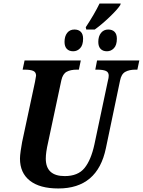

<svg xmlns="http://www.w3.org/2000/svg" viewBox="-20 -1056 808 1086"><path d="M93 -159Q93 -175 97 -203Q101 -231 105 -252L178 -593Q184 -623 184 -628Q184 -648 168 -655Q152 -662 120 -662H108L119 -714H437L426 -662H414Q379 -662 357 -650Q335 -638 327 -602L252 -250Q239 -194 239 -159Q239 -60 346 -60Q421 -60 458 -105.5Q495 -151 514 -239L590 -598Q595 -616 595 -628Q595 -648 578.5 -655Q562 -662 530 -662H519L529 -714H768L757 -662H745Q711 -662 688.5 -649.5Q666 -637 659 -600L579 -218Q532 10 310 10Q205 10 149 -34Q93 -78 93 -159ZM465 -902Q514 -976 543 -1036H663L660 -1027Q644 -1002 599.5 -959.5Q555 -917 516 -889H468ZM345 -819Q345 -851 360 -870Q375 -889 401 -889Q424 -889 437 -876Q450 -863 450 -837Q450 -801 433.5 -783.5Q417 -766 394 -766Q371 -766 358 -779.5Q345 -793 345 -819ZM536 -819Q536 -851 551.5 -870Q567 -889 592 -889Q615 -889 628 -876Q641 -863 641 -837Q641 -801 624.5 -783.5Q608 -766 585 -766Q562 -766 549 -779.5Q536 -793 536 -819Z"/></svg>

Font: Noto Serif Narrow
Style: Bold Italic
Weight: 700
Width: 4
Italic angle: -12°
Designer: Monotype Design Team
Foundry: Monotype Imaging Inc.
Version: Version 1.001